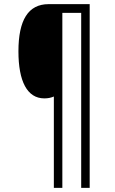

<svg xmlns="http://www.w3.org/2000/svg" viewBox="-20 -780 553 927"><path d="M413 127V-760H215C116 -760 69 -683 69 -532C69 -388 111 -305 194 -305C212 -305 226 -308 240 -314V127H281V-718H372V127Z"/></svg>

Font: Noto Sans Myanmar Condensed Light
Style: Regular
Weight: 300
Width: 3
Designer: Monotype Design Team
Foundry: Monotype Imaging Inc.
Version: Version 2.107